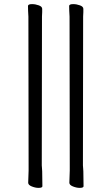

<svg xmlns="http://www.w3.org/2000/svg" viewBox="-20 -800 540 933"><path d="M184 -720 183 4Q184 9 184 17Q184 25 185 33L186 105Q186 113 167 113Q152 113 134.5 106Q117 99 117 88L119 29V5L118 -719Q116 -751 116 -771Q116 -780 136 -780Q152 -780 168.5 -774Q185 -768 185 -757V-741Q184 -731 184 -720ZM384 -720 383 4Q384 9 384 17Q384 25 385 33L386 105Q386 113 367 113Q352 113 334.5 106Q317 99 317 88L319 29V5L318 -719Q316 -751 316 -771Q316 -780 336 -780Q352 -780 368.5 -774Q385 -768 385 -757V-741Q384 -731 384 -720Z"/></svg>

Font: Moon Stars Kai HW
Style: Regular
Weight: 400
Designer: GuiWonder
Version: Version 1.101